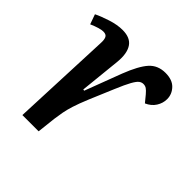

<svg xmlns="http://www.w3.org/2000/svg" viewBox="-143 -647 769 769"><g transform="rotate(45 241.5 -262.5)"><path d="M105 -427Q106 -446 101 -456Q96 -466 80 -466Q61 -466 22 -449L7 -491Q29 -502 64.5 -513.5Q100 -525 130 -525Q174 -525 192 -498Q210 -471 205 -420L187 -245L193 -244L252 -400Q278 -467 304 -496Q330 -525 373 -525Q412 -525 432 -504Q452 -483 452 -455Q452 -432 439 -411.5Q426 -391 401 -380L378 -408Q367 -421 359.5 -426Q352 -431 342 -431Q332 -431 323.5 -424.5Q315 -418 303.5 -397.5Q292 -377 274 -334Q247 -271 230.5 -231Q214 -191 206 -165.5Q198 -140 194.5 -121Q191 -102 188 -80L179 0H87Z"/></g></svg>

Font: Literata 36pt Medium
Style: Italic
Weight: 500
Italic angle: -2°
Designer: Latin by Veronika Burian and Jose Scaglione. Greek by Irene Vlachou. Cyrillic by Vera Evstafieva
Foundry: TypeTogether
Version: Version 3.002